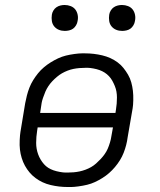

<svg xmlns="http://www.w3.org/2000/svg" viewBox="-20 -742 640 770"><path d="M252 8Q234 8 217 6Q200 4 183 0Q166 -4 151 -11Q136 -18 122.5 -28Q109 -38 98.5 -50.5Q88 -63 80 -77.5Q72 -92 67 -108.5Q62 -125 60 -142Q58 -159 59 -180Q60 -201 62 -213L81 -328Q84 -344 88 -359.5Q92 -375 98 -390.5Q104 -406 113 -420.5Q122 -435 132.5 -448Q143 -461 156 -472Q169 -483 183.5 -492Q198 -501 213 -508Q228 -515 244 -519Q260 -523 278.5 -525.5Q297 -528 308 -528H321Q339 -528 356 -526Q373 -524 390 -520Q407 -516 422.5 -509Q438 -502 451.5 -492Q465 -482 475 -469.5Q485 -457 493.5 -442.5Q502 -428 506.5 -411.5Q511 -395 513 -378Q515 -361 514.5 -340Q514 -319 512 -308L492 -192Q490 -176 486 -160.5Q482 -145 476 -129.5Q470 -114 461 -99.5Q452 -85 441 -72Q430 -59 417.5 -48Q405 -37 390.5 -28Q376 -19 361 -12Q346 -5 329.5 -1Q313 3 294.5 5.5Q276 8 266 8ZM141 -289H443L445 -302Q447 -314 448 -326.5Q449 -339 449 -351Q449 -363 447 -374.5Q445 -386 440.5 -397Q436 -408 430.5 -418Q425 -428 417 -436.5Q409 -445 399.5 -451Q390 -457 379 -461Q368 -465 354 -467.5Q340 -470 333 -470H322Q311 -470 298.5 -469Q286 -468 274 -465.5Q262 -463 250.5 -458.5Q239 -454 228.5 -448Q218 -442 208 -433.5Q198 -425 189.5 -416Q181 -407 174 -396.5Q167 -386 162 -374.5Q157 -363 152.5 -349.5Q148 -336 147 -329ZM242 -50H252Q263 -50 275 -51Q287 -52 299 -54.5Q311 -57 323 -61.5Q335 -66 345.5 -72Q356 -78 365.5 -86.5Q375 -95 383.5 -104Q392 -113 399.5 -123.5Q407 -134 412 -145.5Q417 -157 421 -170.5Q425 -184 426 -192L433 -231H131L129 -218Q127 -206 126 -193.5Q125 -181 125 -169Q125 -157 127 -145.5Q129 -134 133 -123Q137 -112 143 -102Q149 -92 156.5 -83.5Q164 -75 173.5 -69Q183 -63 194.5 -59Q206 -55 220 -52.5Q234 -50 242 -50ZM470 -618Q457 -618 446 -622.5Q435 -627 427.5 -636Q420 -645 418 -657.5Q416 -670 418 -683Q419 -691 424 -699.5Q429 -708 436.5 -713Q444 -718 452.5 -720Q461 -722 469 -722Q482 -722 493.5 -717.5Q505 -713 512 -704Q519 -695 521.5 -682.5Q524 -670 521 -657Q520 -649 515 -640.5Q510 -632 503 -627Q496 -622 487 -620Q478 -618 470 -618ZM240 -618Q227 -618 216 -622.5Q205 -627 197.5 -636Q190 -645 188 -657.5Q186 -670 188 -683Q189 -691 194 -699.5Q199 -708 206.5 -713Q214 -718 222.5 -720Q231 -722 239 -722Q252 -722 263.5 -717.5Q275 -713 282 -704Q289 -695 291.5 -682.5Q294 -670 291 -657Q290 -649 285 -640.5Q280 -632 273 -627Q266 -622 257 -620Q248 -618 240 -618Z"/></svg>

Font: Iosevka Aile Light
Style: Italic
Weight: 300
Italic angle: -9°
Designer: Belleve Invis
Foundry: Belleve Invis
Version: Version 31.1.0; ttfautohint (v1.8.4)